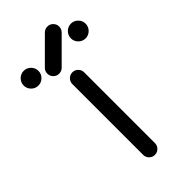

<svg xmlns="http://www.w3.org/2000/svg" viewBox="-264 -840 899 899"><g transform="rotate(-45 185.0 -390.5)"><path d="M146.5 -507.8Q146.5 -523.9 158 -535.4Q169.4 -546.9 185.5 -546.9Q201.7 -546.9 213.1 -535.4Q224.6 -523.9 224.6 -507.8V-39.1Q224.6 -22.9 213.1 -11.5Q201.7 0 185.5 0Q169.4 0 158 -11.5Q146.5 -22.9 146.5 -39.1ZM282.7 -714.8 164.1 -596.2Q152.8 -585.9 137.2 -585.9Q121.1 -585.9 109.6 -597.4Q98.1 -608.9 98.1 -625Q98.1 -640.1 107.9 -651.4L226.6 -770Q238.3 -781.2 254.4 -781.2Q270.5 -781.2 282 -769.8Q293.5 -758.3 293.5 -742.2Q293.5 -726.6 282.7 -714.8ZM78.1 -664.1Q78.1 -644 63.7 -629.6Q49.3 -615.2 29.3 -615.2Q9.3 -615.2 -5.1 -629.6Q-19.5 -644 -19.5 -664.1Q-19.5 -684.1 -5.1 -698.5Q9.3 -712.9 29.3 -712.9Q49.3 -712.9 63.7 -698.5Q78.1 -684.1 78.1 -664.1ZM390.6 -664.1Q390.6 -644 376.2 -629.6Q361.8 -615.2 341.8 -615.2Q321.8 -615.2 307.4 -629.6Q293 -644 293 -664.1Q293 -684.1 307.4 -698.5Q321.8 -712.9 341.8 -712.9Q361.8 -712.9 376.2 -698.5Q390.6 -684.1 390.6 -664.1Z"/></g></svg>

Font: Comfortaa
Style: Regular
Weight: 400
Designer: Johan Aakerlund - aajohan
Foundry: Johan Aakerlund
Version: Version 2.004 2013